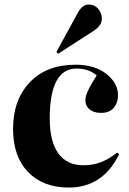

<svg xmlns="http://www.w3.org/2000/svg" viewBox="-20 -820 575 854"><path d="M238.8 -581.1 231 -588.9 326.2 -763.2Q346.2 -799.8 374 -799.8Q400.4 -799.8 416.7 -780.8Q433.1 -761.7 433.1 -736.8Q433.1 -704.6 391.1 -679.2ZM286.1 14.2Q171.4 14.2 104.7 -54.9Q38.1 -124 38.1 -247.1Q38.1 -375.5 112.5 -453.9Q187 -532.2 315.9 -532.2Q400.9 -532.2 452.9 -491.5Q504.9 -450.7 504.9 -396Q504.9 -363.3 486.1 -340.6Q467.3 -317.9 429.2 -317.9Q397 -317.9 378.4 -333.3Q359.9 -348.6 359.9 -374Q359.9 -391.6 370.6 -415Q381.3 -438.5 410.2 -484.9Q373.5 -515.1 320.8 -515.1Q201.2 -515.1 201.2 -293Q201.2 -190.9 239.3 -137.9Q277.3 -85 350.1 -85Q395.5 -85 430.9 -99.4Q466.3 -113.8 501 -141.1L509.8 -133.8Q437.5 14.2 286.1 14.2Z"/></svg>

Font: Display Regular
Style: Bold
Weight: 700
Designer: Latin by Veronika Burian and Jose Scaglione. Greek by Irene Vlachou. Cyrillic by Vera Evstafieva.
Foundry: TypeTogether
Version: Version 3.002